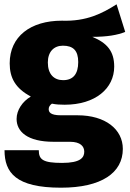

<svg xmlns="http://www.w3.org/2000/svg" viewBox="-20 -647 601 891"><path d="M521 -627C455 -585 382 -547 267 -551C122 -551 25 -478 25 -353C25 -285 52 -237 123 -199C84 -176 57 -136 57 -95C57 -37 106 11 229 11H305C353 11 371 32 371 57C371 84 354 109 268 109C178 109 160 93 160 50H1C1 154 53 224 263 224C451 224 550 155 550 44C550 -47 469 -112 340 -112H262C212 -112 206 -128 206 -141C206 -151 212 -160 221 -166C240 -162 258 -161 280 -161C422 -161 510 -236 510 -338C510 -409 477 -448 408 -476C476 -476 525 -484 561 -499ZM272 -435C320 -435 343 -412 343 -359C343 -303 319 -275 273 -275C231 -275 202 -302 202 -357C202 -407 230 -435 272 -435Z"/></svg>

Font: Fira Sans ExtraBold
Style: Regular
Weight: 800
Designer: bBox Type GmbH & Carrois Corporate GbR & Edenspiekermann AG
Foundry: bBox Type GmbH & Carrois Corporate GbR & Edenspiekermann AG
Version: Version 4.300;PS 004.300;hotconv 1.0.88;makeotf.lib2.5.64775